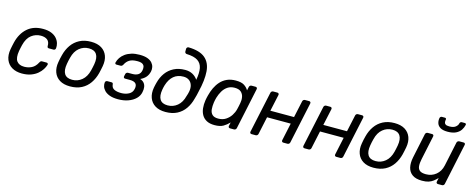

<svg xmlns="http://www.w3.org/2000/svg" viewBox="-34 -1436 5283 2133"><g transform="rotate(15 2607.5 -370.0)"><path d="M224.6 10Q158.4 10 111.1 -17.3Q63.8 -44.6 43 -96.4Q22.1 -148.3 34.8 -219.8Q37.8 -235 42.8 -259.8Q47.8 -284.6 51.8 -300Q78.3 -407.7 147.7 -468.9Q217.1 -530 326.1 -530Q384.8 -530 423.8 -513.6Q462.8 -497.2 485.2 -470.8Q507.6 -444.4 515.6 -415.2Q523.6 -386.1 520.6 -360.4Q519.6 -350.2 513.2 -343.8Q506.7 -337.4 497.4 -337.4H445.4Q435.2 -337.4 429.7 -342.1Q424.2 -346.8 424.4 -358.3Q425.3 -407.2 397.9 -429Q370.4 -450.8 322.1 -450.8Q262.6 -450.8 214.5 -413.9Q166.4 -377 146.2 -295Q142.1 -278.7 138.1 -259.2Q134.1 -239.6 131.2 -224.8Q117.3 -142.4 144.2 -105.8Q171 -69.2 230.6 -69.2Q277 -69.2 316.3 -89Q355.6 -108.7 380.8 -157.7Q387.6 -169.9 393.2 -174.2Q398.8 -178.5 408.9 -178.5H460.1Q469.5 -178.5 474.5 -172.1Q479.4 -165.7 476.4 -155.6Q469 -130.6 450.8 -102Q432.6 -73.3 402.4 -47.8Q372.2 -22.4 328.1 -6.2Q283.9 10 224.6 10Z M777.8 10Q705.4 10 658.4 -19.1Q611.4 -48.1 592.5 -99.8Q573.5 -151.4 585.1 -217.1Q587.3 -233.6 593.1 -260.1Q598.9 -286.6 603.5 -302.9Q620.4 -369.6 656.3 -420.7Q692.1 -471.9 747.9 -500.9Q803.7 -530 879.3 -530Q953.2 -530 999.9 -500.9Q1046.6 -471.9 1065.7 -420.7Q1084.8 -369.6 1073 -302.9Q1069.8 -286.6 1064.4 -260.1Q1059 -233.6 1054.6 -217.1Q1037.9 -151.4 1002.3 -99.8Q966.8 -48.1 911.1 -19.1Q855.3 10 777.8 10ZM782.3 -67.1Q845.4 -67.1 893.3 -106.8Q941.2 -146.4 960.1 -222.1Q964.1 -237.1 968.9 -260Q973.7 -282.9 976.5 -297.9Q989.6 -374 963.8 -413.4Q937.9 -452.9 874.8 -452.9Q812.7 -452.9 764.7 -413.4Q716.7 -374 698 -297.9Q694 -282.9 688.8 -260Q683.6 -237.1 681.6 -222.1Q668.5 -146.4 693.5 -106.8Q718.6 -67.1 782.3 -67.1Z M1331.4 10Q1272.1 10 1233.6 -4.4Q1195.1 -18.7 1173.7 -41.3Q1152.4 -63.9 1145.3 -88.5Q1138.2 -113.2 1141.6 -134.4Q1143.1 -143 1150.2 -148.4Q1157.3 -153.8 1165.7 -153.8H1212.3Q1222.1 -153.8 1226.9 -149.4Q1231.7 -145 1232.4 -134.5Q1235.8 -95.6 1266.7 -80.6Q1297.5 -65.6 1346.7 -65.6Q1394.9 -65.6 1433.8 -85.7Q1472.6 -105.8 1481.3 -149.1Q1490.6 -190.1 1471.7 -211Q1452.8 -231.9 1403.2 -231.9H1348.7Q1338.9 -231.9 1334 -238.1Q1329.1 -244.3 1330.9 -253.9L1336.7 -280.9Q1338.7 -290.5 1346.2 -296.7Q1353.7 -302.9 1363.5 -302.9H1412.4Q1453.2 -302.9 1478.8 -318.8Q1504.4 -334.7 1511.3 -370.3Q1515.7 -391.3 1512.4 -410.7Q1509.1 -430.1 1490.7 -442.5Q1472.3 -454.8 1430.9 -454.8Q1372.9 -454.8 1340.5 -434.8Q1308.2 -414.7 1290.1 -376.8Q1284.1 -366.3 1277.2 -361.9Q1270.4 -357.5 1260.7 -357.5H1215.2Q1206.6 -357.5 1202.2 -362.9Q1197.8 -368.3 1199.1 -376.9Q1206.3 -407.1 1224.5 -434.3Q1242.7 -461.4 1272.6 -483.3Q1302.6 -505.1 1343.7 -517.6Q1384.8 -530 1437.2 -530Q1493.6 -530 1528.7 -516.7Q1563.9 -503.3 1582.7 -481.3Q1601.4 -459.2 1606.6 -433.8Q1611.7 -408.3 1606.4 -384.1Q1597.7 -344.3 1575 -317.2Q1552.3 -290 1511.5 -271.4Q1540.3 -262.2 1556.6 -243.3Q1572.8 -224.4 1577.2 -197.5Q1581.5 -170.6 1574.1 -136.8Q1565.9 -93.4 1532.2 -60.3Q1498.6 -27.1 1446.7 -8.6Q1394.8 10 1331.4 10Z M1876 10Q1803.6 10 1756.6 -19.1Q1709.6 -48.1 1690.7 -99.8Q1671.7 -151.4 1683.3 -217.1Q1685.3 -226.4 1687.1 -236.1Q1688.9 -245.9 1691.7 -256.8Q1694.4 -267.8 1697.6 -279.6Q1714.1 -343.8 1749.7 -392.9Q1785.3 -442 1840.7 -470.3Q1896.1 -498.5 1970.2 -498.5Q2019 -498.5 2055.3 -478.9Q2091.5 -459.3 2115.4 -424Q2130.8 -506.6 2120.2 -560.4Q2109.5 -614.3 2066.7 -642.2Q2023.9 -670.1 1940.9 -672.9Q1930.6 -672.9 1923.9 -679.7Q1917.2 -686.4 1917.2 -695.8V-726.3Q1917.2 -736.4 1924 -743.2Q1930.8 -750 1941.1 -750.2Q2069.9 -747.1 2131.8 -694.6Q2193.7 -642.1 2201.6 -543.7Q2209.4 -445.3 2174.6 -303.9Q2171.4 -286.4 2165.2 -261.4Q2159.1 -236.5 2152.8 -217.1Q2136.1 -151.4 2100.5 -99.8Q2065 -48.1 2009.2 -19.1Q1953.5 10 1876 10ZM1880.5 -67.1Q1943.6 -67.1 1991.5 -106.8Q2039.4 -146.4 2058.3 -222.1Q2062.3 -233.8 2066.7 -248.3Q2071 -262.8 2073 -274.6Q2081.9 -318.5 2071.6 -351.4Q2061.4 -384.3 2035.6 -402.8Q2009.8 -421.4 1971.3 -421.4Q1902.7 -421.4 1858.4 -383.6Q1814.1 -345.8 1792.1 -274.6Q1788.1 -262 1784.9 -247.9Q1781.8 -233.8 1779.8 -222.1Q1766.7 -146.4 1791.7 -106.8Q1816.7 -67.1 1880.5 -67.1Z M2440.4 10Q2385.3 10 2349.2 -9.4Q2313.1 -28.8 2293.8 -62.4Q2274.6 -96 2270.1 -139.2Q2265.6 -182.4 2273.1 -229.9Q2275.7 -246.4 2278.8 -260.2Q2281.9 -273.9 2286.1 -290.2Q2297.8 -337.1 2317.9 -379.7Q2338.1 -422.4 2368.7 -456.5Q2399.4 -490.6 2442.8 -510.3Q2486.3 -530 2543.8 -530Q2608.1 -530 2640.8 -508.7Q2673.4 -487.4 2690.8 -456.4L2699.4 -497.1Q2701.4 -507.3 2708.9 -513.6Q2716.4 -520 2726.6 -520H2772.1Q2782.2 -520 2787.5 -513.6Q2792.8 -507.3 2790.8 -497.1L2690.2 -22.9Q2688.2 -12.7 2680.7 -6.4Q2673.2 0 2663.1 0H2617.4Q2607.2 0 2601.9 -6.4Q2596.6 -12.7 2598.6 -22.9L2607.7 -65.4Q2576.9 -32.8 2540.3 -11.4Q2503.8 10 2440.4 10ZM2461.2 -70.7Q2511.1 -70.7 2547.5 -93.9Q2583.9 -117.2 2606.8 -152.5Q2629.8 -187.9 2638.8 -224.6Q2643.2 -241.1 2647.8 -263.3Q2652.4 -285.5 2655.4 -301.8Q2662.5 -337.3 2656.3 -371.1Q2650 -404.8 2625.5 -427.1Q2600.9 -449.3 2552.2 -449.3Q2505 -449.3 2471.5 -426.9Q2437.9 -404.4 2416.3 -367.9Q2394.7 -331.3 2382.2 -288.9Q2378.2 -273.9 2375 -260Q2371.8 -246.1 2369.8 -231.1Q2363.7 -188.7 2366.9 -152.1Q2370 -115.6 2392 -93.1Q2414 -70.7 2461.2 -70.7Z M2865.2 0Q2855 0 2849.7 -6.4Q2844.4 -12.7 2846.4 -22.9L2948.1 -497.1Q2950.1 -507.3 2957.5 -513.6Q2965 -520 2975.2 -520H3022.6Q3032.7 -520 3038 -513.6Q3043.3 -507.3 3041.3 -497.1L2999.7 -305.3H3272L3313.6 -497.1Q3315.6 -507.3 3323 -513.6Q3330.5 -520 3340.7 -520H3388.1Q3398.2 -520 3403.5 -513.6Q3408.8 -507.3 3406.8 -497.1L3305.2 -22.9Q3303.2 -12.7 3295.7 -6.4Q3288.2 0 3278.1 0H3230.7Q3220.5 0 3215.2 -6.4Q3209.9 -12.7 3211.9 -22.9L3255.3 -225.4H2983.1L2939.7 -22.9Q2937.7 -12.7 2930.2 -6.4Q2922.7 0 2912.6 0Z M3474.2 0Q3464 0 3458.7 -6.4Q3453.4 -12.7 3455.4 -22.9L3557.1 -497.1Q3559.1 -507.3 3566.5 -513.6Q3574 -520 3584.2 -520H3631.6Q3641.7 -520 3647 -513.6Q3652.3 -507.3 3650.3 -497.1L3608.7 -305.3H3881L3922.6 -497.1Q3924.6 -507.3 3932 -513.6Q3939.5 -520 3949.7 -520H3997.1Q4007.2 -520 4012.5 -513.6Q4017.8 -507.3 4015.8 -497.1L3914.2 -22.9Q3912.2 -12.7 3904.7 -6.4Q3897.2 0 3887.1 0H3839.7Q3829.5 0 3824.2 -6.4Q3818.9 -12.7 3820.9 -22.9L3864.3 -225.4H3592.1L3548.7 -22.9Q3546.7 -12.7 3539.2 -6.4Q3531.7 0 3521.6 0Z M4267.8 10Q4195.4 10 4148.4 -19.1Q4101.4 -48.1 4082.5 -99.8Q4063.5 -151.4 4075.1 -217.1Q4077.3 -233.6 4083.1 -260.1Q4088.9 -286.6 4093.5 -302.9Q4110.4 -369.6 4146.3 -420.7Q4182.1 -471.9 4237.9 -500.9Q4293.7 -530 4369.3 -530Q4443.2 -530 4489.9 -500.9Q4536.6 -471.9 4555.7 -420.7Q4574.8 -369.6 4563 -302.9Q4559.8 -286.6 4554.4 -260.1Q4549 -233.6 4544.6 -217.1Q4527.9 -151.4 4492.3 -99.8Q4456.8 -48.1 4401.1 -19.1Q4345.3 10 4267.8 10ZM4272.3 -67.1Q4335.4 -67.1 4383.3 -106.8Q4431.2 -146.4 4450.1 -222.1Q4454.1 -237.1 4458.9 -260Q4463.7 -282.9 4466.5 -297.9Q4479.6 -374 4453.8 -413.4Q4427.9 -452.9 4364.8 -452.9Q4302.7 -452.9 4254.7 -413.4Q4206.7 -374 4188 -297.9Q4184 -282.9 4178.8 -260Q4173.6 -237.1 4171.6 -222.1Q4158.5 -146.4 4183.5 -106.8Q4208.6 -67.1 4272.3 -67.1Z M4826.8 10Q4755.6 10 4715.3 -18.5Q4674.9 -46.9 4663.2 -97.8Q4651.5 -148.6 4665.3 -214.6L4724.9 -497.1Q4726.9 -507.3 4734.8 -513.6Q4742.8 -520 4753 -520H4802.6Q4812.8 -520 4817.6 -513.6Q4822.4 -507.3 4820.4 -497.1L4761.7 -219.9Q4751.2 -171.1 4754.7 -137.5Q4758.1 -104 4780.7 -87.3Q4803.2 -70.7 4850.9 -70.7Q4916.4 -70.7 4965.3 -110.3Q5014.2 -149.9 5029.1 -219.9L5087.8 -497.1Q5089.8 -507.3 5097.7 -513.6Q5105.7 -520 5115.9 -520H5165.3Q5175.5 -520 5180.3 -513.6Q5185.1 -507.3 5183.1 -497.1L5082.4 -22.9Q5080.4 -12.7 5073 -6.4Q5065.5 0 5055.3 0H5008.7Q4998.5 0 4993.2 -6.4Q4987.9 -12.7 4989.9 -22.9L4999.4 -67.3Q4976.8 -44.1 4953.9 -26.6Q4931 -9.1 4901.4 0.5Q4871.8 10 4826.8 10ZM4960.2 -589.3Q4906.2 -589.3 4876.8 -607Q4847.5 -624.7 4838.5 -653.4Q4829.4 -682.1 4835.4 -713.5Q4837.4 -721.5 4843.3 -727Q4849.2 -732.5 4858.4 -732.5H4892.9Q4901.9 -732.5 4905.9 -727Q4909.9 -721.5 4907.9 -713.5Q4905.1 -698.2 4906.5 -684.1Q4907.9 -669.9 4920.6 -660.7Q4933.2 -651.4 4964.7 -651.4Q5012.2 -651.4 5036.2 -670.9Q5060.2 -690.4 5064.2 -713.5Q5066.2 -721.5 5072.2 -727Q5078.2 -732.5 5087.2 -732.5H5121.7Q5130.7 -732.5 5134.7 -727Q5138.7 -721.5 5136.7 -713.5Q5130 -682.1 5110.7 -653.4Q5091.5 -624.7 5054.9 -607Q5018.2 -589.3 4960.2 -589.3Z"/></g></svg>

Font: Rubik Light
Style: Italic
Weight: 300
Italic angle: -12°
Designer: Hubert and Fischer
Foundry: Hubert and Fischer
Version: Version 2.300;gftools[0.9.30]